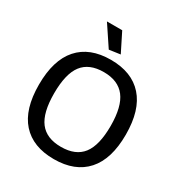

<svg xmlns="http://www.w3.org/2000/svg" viewBox="-218 -1110 1197 1273"><g transform="rotate(30 380.5 -473.5)"><path d="M333 -801 229 -957H346L418 -813ZM380 10Q219 10 133.5 -85.5Q48 -181 48 -369Q48 -557 133.5 -653.5Q219 -750 380 -750Q541 -750 627 -653.5Q713 -557 713 -369Q713 -182 627 -86Q541 10 380 10ZM380 -84Q492 -84 544.5 -152.5Q597 -221 597 -369Q597 -517 543.5 -586.5Q490 -656 380 -656Q269 -656 216.5 -587.5Q164 -519 164 -369Q164 -221 216.5 -152.5Q269 -84 380 -84Z"/></g></svg>

Font: Encode Sans Normal
Style: Medium
Weight: 500
Designer: Pablo Impallari, Andres Torresi
Foundry: Pablo Impallari, Andres Torresi
Version: Version 1.000; ttfautohint (v1.00) -l 8 -r 50 -G 200 -x 14 -